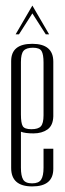

<svg xmlns="http://www.w3.org/2000/svg" viewBox="-20 -663 232 688"><path d="M20 -444Q20 -506 95.5 -506Q171 -506 171 -442V-246Q170 -213 150 -199Q130 -185 100 -185Q70 -185 55 -191V-62Q55 -33 63 -19.5Q71 -6 95 -6Q119 -6 127.5 -19.5Q136 -33 136 -62V-130H171V-58Q171 5 95.5 5Q20 5 20 -61ZM55 -253Q55 -222 61.5 -211Q68 -200 92.5 -200Q117 -200 126.5 -210.5Q136 -221 136 -250V-439Q136 -468 129 -480Q122 -492 98 -492Q74 -492 64.5 -481Q55 -470 55 -441ZM36 -540 96 -643 156 -540H144L96 -615L48 -540Z"/></svg>

Font: Dorsa
Style: Regular
Weight: 400
Version: Version 1.002